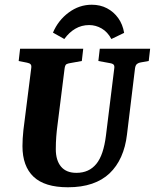

<svg xmlns="http://www.w3.org/2000/svg" viewBox="-20 -779 655 812"><path d="M267 13Q169 13 122 -31.5Q75 -76 75 -161Q75 -176 76 -193.5Q77 -211 79 -229L112 -490Q114 -502 109.5 -507Q105 -512 94 -514L59 -521L65 -573H332L326 -521L276 -512Q269 -511 262 -508Q255 -505 253 -488L223 -249Q220 -227 218 -202Q216 -177 216 -148Q216 -101 238 -74.5Q260 -48 303 -48Q330 -48 351 -57.5Q372 -67 387.5 -86Q403 -105 413 -135Q423 -165 428 -205L463 -488Q465 -500 461 -505Q457 -510 445 -512L396 -521L402 -573H615L609 -521L575 -515Q567 -514 560 -509Q553 -504 551 -490L517 -210Q511 -158 492.5 -116.5Q474 -75 443.5 -46Q413 -17 369 -2Q325 13 267 13ZM451 -614Q435 -644 410 -658.5Q385 -673 357 -673Q325 -673 298.5 -657.5Q272 -642 252 -614L204 -641Q226 -693 270.5 -726Q315 -759 368 -759Q404 -759 432.5 -744Q461 -729 480 -702.5Q499 -676 505 -640Z"/></svg>

Font: Yrsa
Style: Italic
Weight: 400
Italic angle: -7.10001°
Designer: Anna Giedrys (Yrsa+Rasa design), David Brezina (Yrsa art-direction, Rasa art-direction, design)
Foundry: Rosetta Type Foundry
Version: Version 2.004